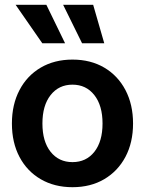

<svg xmlns="http://www.w3.org/2000/svg" viewBox="-20 -779 612 811"><path d="M286.1 11.7Q210 11.7 152.1 -22Q94.2 -55.7 62.3 -116.2Q30.3 -176.8 30.3 -257.3Q30.3 -337.4 62.3 -398.4Q94.2 -459.5 152.1 -493.4Q210 -527.3 286.1 -527.3Q362.8 -527.3 420.4 -493.4Q478 -459.5 510 -398.4Q542 -337.4 542 -257.3Q542 -177.2 510 -116.7Q478 -56.2 420.4 -22.2Q362.8 11.7 286.1 11.7ZM286.1 -94.2Q344.2 -94.2 378.7 -137.9Q413.1 -181.6 413.1 -257.3Q413.1 -333.5 378.4 -377.4Q343.8 -421.4 286.1 -421.4Q228.5 -421.4 193.8 -377.4Q159.2 -333.5 159.2 -257.3Q159.2 -181.2 193.8 -137.7Q228.5 -94.2 286.1 -94.2ZM158.7 -596.2 45.9 -758.8H175.8L254.9 -596.2ZM326.7 -596.2 246.6 -758.8H373.5L420.4 -596.2Z"/></svg>

Font: Inter Display Semi Bold
Style: Regular
Weight: 600
Designer: Rasmus Andersson
Foundry: rsms
Version: Version 4.000;git-37864ae